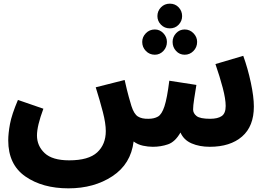

<svg xmlns="http://www.w3.org/2000/svg" viewBox="-20 -797 1459 1049"><path d="M815 5Q859 5 898 -8.5Q937 -22 966 -73Q984 -32 1027 -13.5Q1070 5 1126 5Q1238 5 1302.5 -51Q1367 -107 1367 -215Q1367 -268 1350.5 -345.5Q1334 -423 1309 -492L1157 -447Q1181 -378 1197 -317Q1213 -256 1213 -218Q1213 -178 1191.5 -163Q1170 -148 1128 -148Q1073 -148 1054 -163Q1035 -178 1035 -199Q1035 -219 1041 -257.5Q1047 -296 1053 -333L905 -356Q893 -260 878.5 -216Q864 -172 843 -160Q822 -148 791 -148Q755 -147 733.5 -160.5Q712 -174 698 -218Q693 -234 683.5 -268Q674 -302 661 -360L503 -320Q526 -247 542 -185Q558 -123 558 -81Q558 -8 511 35.5Q464 79 358 79Q266 79 224 39.5Q182 0 182 -57Q182 -109 217 -203L78 -251Q44 -171 34.5 -119.5Q25 -68 25 -30Q25 102 118.5 167Q212 232 354 232Q494 232 594.5 165.5Q695 99 710 -24Q733 -7 761 -1Q789 5 815 5ZM908 -642Q937 -642 956 -662Q975 -682 975 -709Q975 -737 956 -757Q937 -777 908 -777Q879 -777 859.5 -757Q840 -737 840 -709Q840 -682 859.5 -662Q879 -642 908 -642ZM826 -498Q853 -498 872.5 -518.5Q892 -539 892 -568Q892 -595 872.5 -615.5Q853 -636 826 -636Q797 -636 777 -615.5Q757 -595 757 -568Q757 -539 777 -518.5Q797 -498 826 -498ZM989 -498Q1017 -498 1037 -518.5Q1057 -539 1057 -568Q1057 -595 1037 -615.5Q1017 -636 989 -636Q961 -636 942 -615.5Q923 -595 923 -568Q923 -539 942 -518.5Q961 -498 989 -498Z"/></svg>

Font: Noto Sans Arabic Extra
Style: Regular
Weight: 800
Designer: Nadine Chahine - Monotype Design Team
Foundry: Monotype Imaging Inc.
Version: Version 1.902